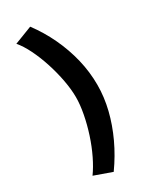

<svg xmlns="http://www.w3.org/2000/svg" viewBox="-187 -732 667 823"><g transform="rotate(-30 146.5 -321.0)"><path d="M30 -646Q51 -622 70.5 -582.5Q90 -543 105 -496.5Q120 -450 128.5 -404Q137 -358 137 -320Q137 -284 128.5 -239Q120 -194 105 -148Q90 -102 70.5 -62Q51 -22 30 7L117 38Q157 -18 185 -78Q213 -138 228 -199Q243 -260 243 -320Q243 -384 228 -446.5Q213 -509 185 -568.5Q157 -628 118 -680Z"/></g></svg>

Font: Catamaran SemiBold
Style: Regular
Weight: 600
Designer: Pria Ravichandran
Version: Version 2.000